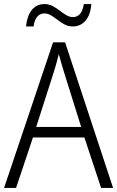

<svg xmlns="http://www.w3.org/2000/svg" viewBox="-20 -924 577 944"><path d="M477 0 395 -248H142L59 0H0L241 -716H300L536 0ZM297 -562Q291 -581 283 -608Q275 -635 269 -658Q263 -633 256 -608Q249 -583 242 -562L158 -300H379ZM108 -794Q113 -845 136 -874.5Q159 -904 199 -904Q221 -904 239.5 -894Q258 -884 274 -871.5Q290 -859 306 -849.5Q322 -840 339 -840Q359 -840 373 -855Q387 -870 392 -904H429Q425 -851 400.5 -822.5Q376 -794 338 -794Q316 -794 298 -803.5Q280 -813 263.5 -826Q247 -839 231 -848.5Q215 -858 198 -858Q178 -858 164 -843Q150 -828 145 -794Z"/></svg>

Font: Noto Sans Arabic UI SmCn Lt
Style: Regular
Weight: 300
Width: 4
Designer: Monotype Design Team, Nadine Chahine and Nizar Qandah
Foundry: Monotype Imaging Inc.
Version: Version 2.010; ttfautohint (v1.8.4.7-5d5b)